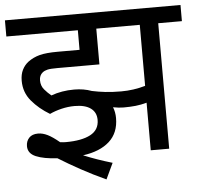

<svg xmlns="http://www.w3.org/2000/svg" viewBox="-52 -676 875 840"><g transform="rotate(-5 385.5 -256.0)"><path d="M271 -222Q242 -222 213 -215Q184 -208 161 -197Q114 -225 82 -263Q50 -301 50 -352Q50 -380 60 -400Q70 -420 87 -433Q110 -450 138.5 -457.5Q167 -465 218 -465H314V-551H0V-622H771V-551H667V0H586V-209Q561 -202 537 -199.5Q513 -197 484 -197Q464 -197 438 -202Q447 -180 447 -154Q447 -89 405.5 -51.5Q364 -14 289 -4Q318 8 349.5 19Q381 30 415 40L382 110Q325 84 273 55.5Q221 27 176 -1Q117 -4 82.5 -18.5Q48 -33 48 -65Q48 -87 61.5 -101.5Q75 -116 101 -116Q121 -116 142.5 -105.5Q164 -95 194 -70Q208 -68 219 -68Q289 -68 327.5 -88.5Q366 -109 366 -153Q366 -186 341.5 -204Q317 -222 271 -222ZM480 -268Q534 -268 586 -283V-551H395V-394H211Q180 -394 167 -391Q154 -388 145 -381Q130 -369 130 -347Q130 -323 144 -306.5Q158 -290 174 -277Q220 -294 275 -294Q317 -294 352 -281Q380 -275 410.5 -271.5Q441 -268 480 -268Z"/></g></svg>

Font: Noto Sans
Style: Regular
Weight: 400
Designer: Monotype Design Team
Foundry: Monotype Imaging Inc.
Version: Version 2.007